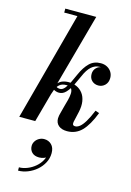

<svg xmlns="http://www.w3.org/2000/svg" viewBox="-156 -825 844 1237"><g transform="rotate(15 266.0 -206.5)"><path d="M13 0 207 -723.5H119V-750H325.5L119.5 0ZM333.5 10Q297.5 10 277 -7.2Q256.5 -24.5 256.5 -55Q256.5 -64 258.5 -74Q260.5 -84 263 -92.5L276.5 -144Q282 -163 288 -185.8Q294 -208.5 295.2 -229Q296.5 -249.5 287.8 -262.8Q279 -276 254.5 -276Q225 -276 209 -262.2Q193 -248.5 185 -228.5Q177 -208.5 171.5 -190H156Q167 -235 183 -258.2Q199 -281.5 219.2 -289.8Q239.5 -298 263.5 -298Q293 -298 317.5 -286.8Q342 -275.5 358.2 -254Q374.5 -232.5 379.5 -201Q384.5 -169.5 375.5 -129L360 -60.5Q359.5 -57 359.2 -53.5Q359 -50 359 -48.5Q359 -34 376 -34Q391 -34 406.8 -46.5Q422.5 -59 440 -87.8Q457.5 -116.5 477.5 -165L503.5 -156Q470.5 -70.5 430.8 -30.2Q391 10 333.5 10ZM219.5 -216Q207.5 -216 196.2 -220.2Q185 -224.5 177 -230.5L187 -256Q193 -248.5 200.8 -245Q208.5 -241.5 219.5 -241.5Q236 -241.5 250.5 -258.8Q265 -276 278.2 -303.2Q291.5 -330.5 304.5 -360.5Q327 -411.5 356.8 -440.5Q386.5 -469.5 432 -469.5Q456.5 -469.5 475 -459.2Q493.5 -449 504 -431.8Q514.5 -414.5 514.5 -393Q514.5 -362.5 496 -344.5Q477.5 -326.5 452 -326.5Q426.5 -326.5 409 -342.8Q391.5 -359 391.5 -387.5Q391.5 -412 408 -428.8Q424.5 -445.5 447.5 -445.5Q459 -445.5 474.8 -439.5Q490.5 -433.5 502 -421.8Q513.5 -410 513.5 -393H487.5Q487.5 -407 481 -418.8Q474.5 -430.5 462 -437.8Q449.5 -445 431 -445Q400 -445 375.5 -423.2Q351 -401.5 331.5 -355.5Q317.5 -323.5 301.5 -291.2Q285.5 -259 265.5 -237.5Q245.5 -216 219.5 -216ZM95 337V315Q122 315 150.2 303.8Q178.5 292.5 202.2 272.5Q226 252.5 240 226Q254 199.5 253 169H274Q274 185.5 263 197Q252 208.5 235.8 214.2Q219.5 220 204 220Q172 220 155.2 202.8Q138.5 185.5 138.5 160.5Q138.5 144 147.5 129.5Q156.5 115 172.2 106Q188 97 206.5 97Q235.5 97 255.2 116.5Q275 136 275 172.5Q275 206.5 259.5 236.2Q244 266 217.8 288.8Q191.5 311.5 159.5 324.2Q127.5 337 95 337Z"/></g></svg>

Font: Bodoni Moda 9pt SemiBold
Style: Italic
Weight: 600
Italic angle: -13°
Designer: Owen Earl
Foundry: indestructible type
Version: Version 2.004